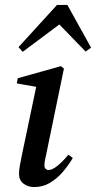

<svg xmlns="http://www.w3.org/2000/svg" viewBox="-20 -744 389 778"><path d="M57 -40Q57 -54 60.5 -73.5Q64 -93 69 -117L129 -403L145 -389L48 -406L52 -427L227 -476L239 -466L168 -122Q164 -106 162 -94Q160 -82 160 -74Q160 -65 165 -60Q170 -55 177 -55Q191 -55 211.5 -71Q232 -87 257 -117L275 -104Q258 -75 235 -48Q212 -21 183 -3.5Q154 14 119 14Q93 14 75 0Q57 -14 57 -40ZM327 -535 199 -667H250L72 -534L55 -553L211 -724H253L349 -551Z"/></svg>

Font: Source Serif 4 48pt SemiBold
Style: Italic
Weight: 600
Italic angle: -12°
Designer: Frank Grießhammer
Foundry: Adobe Systems Incorporated
Version: Version 4.004;hotconv 1.0.116;makeotfexe 2.5.65601